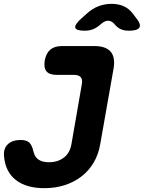

<svg xmlns="http://www.w3.org/2000/svg" viewBox="-43 -970 748 1000"><path d="M-22 -156Q-26 -196 -2.5 -218.5Q21 -241 65 -241Q95 -241 109.5 -227.5Q124 -214 132 -178Q139 -150 159.5 -137.5Q180 -125 212 -125Q258 -125 289.5 -149Q321 -173 329 -219L383 -530Q388 -556 377.5 -568Q367 -580 342 -580H252Q214 -580 199 -598.5Q184 -617 190 -655Q197 -693 219 -711.5Q241 -730 279 -730H449Q509 -730 534 -700Q559 -670 548 -610L479 -219Q470 -166 445 -123.5Q420 -81 382 -51.5Q344 -22 295 -6Q246 10 188 10Q94 10 39.5 -32.5Q-15 -75 -22 -156ZM399 -810Q353 -810 349 -826Q345 -842 382 -875L410 -900Q439 -926 471 -938Q503 -950 538 -950Q573 -950 600.5 -938Q628 -926 648 -900L667 -875Q693 -843 683 -826.5Q673 -810 628 -810Q605 -810 587.5 -817.5Q570 -825 556 -841L553 -845Q538 -862 520 -862Q502 -862 482 -844L481 -843Q462 -826 442 -818Q422 -810 399 -810Z"/></svg>

Font: Maple Mono ExtraBold
Style: Italic
Weight: 800
Italic angle: -10°
Monospace: yes
Designer: subframe7536
Version: Version 7.200